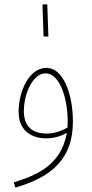

<svg xmlns="http://www.w3.org/2000/svg" viewBox="-20 -627 418 877"><path d="M179 -460H201L196 -607H174ZM50 230C219 181 313 96 313 -71C313 -201 268 -317 192 -317C110 -317 65 -204 65 -117C65 -15 144 5 189 5C228 5 258 -5 285 -20C260 133 135 177 43 206ZM89 -119C89 -203 132 -292 188 -292C254 -292 289 -176 289 -75C289 -64 289 -54 288 -44C264 -30 228 -17 193 -17C141 -17 89 -38 89 -119Z"/></svg>

Font: Noto Sans Arabic UI XCn Th
Style: Regular
Weight: 100
Width: 2
Designer: Monotype Design Team, Nadine Chahine and Nizar Qandah
Foundry: Monotype Imaging Inc.
Version: Version 2.010